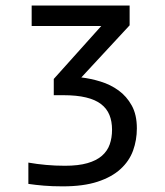

<svg xmlns="http://www.w3.org/2000/svg" viewBox="-20 -658 590 687"><path d="M469.7 -198.7Q469.7 -156.7 456.1 -119.1Q442.4 -81.5 411.1 -53Q379.9 -24.4 329.1 -7.8Q278.3 8.8 204.6 8.8Q166.5 8.8 137.2 6.3Q107.9 3.9 81.5 0V-76.2Q112.3 -70.8 144.8 -67.9Q177.2 -64.9 212.4 -64.9Q260.3 -64.9 292.7 -74.2Q325.2 -83.5 344.7 -100.6Q364.3 -117.7 372.6 -141.4Q380.9 -165 380.9 -193.8Q380.9 -223.6 371.6 -246.6Q362.3 -269.5 341.8 -285.4Q321.3 -301.3 287.8 -309.3Q254.4 -317.4 206.1 -317.4H172.4V-375.5L342.3 -564.9H93.3V-638.2H443.8V-567.4L271 -380.9Q304.7 -377 339.8 -366.2Q375 -355.5 404.1 -334.5Q433.1 -313.5 451.4 -280.5Q469.7 -247.6 469.7 -198.7Z"/></svg>

Font: Code New Roman
Style: Regular
Weight: 400
Monospace: yes
Designer: Sam Radian
Foundry: Code New Roman
Version: Version 2.00 November 29, 2014